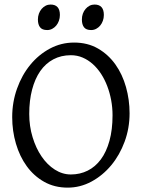

<svg xmlns="http://www.w3.org/2000/svg" viewBox="-20 -819 640 853"><path d="M480 -307.1Q480 -340.8 473.9 -373.8Q467.8 -406.7 456.5 -436.3Q445.3 -465.8 429 -491Q412.6 -516.1 392.1 -534.4Q371.6 -552.7 347.2 -563.2Q322.8 -573.7 294.9 -573.7Q251.5 -573.7 217 -555.4Q182.6 -537.1 158.9 -503.2Q135.3 -469.2 122.6 -420.9Q109.9 -372.6 109.9 -313Q109.9 -258.3 124.8 -209.5Q139.6 -160.6 164.8 -123.8Q189.9 -86.9 223.6 -65.4Q257.3 -43.9 294.9 -43.9Q335.4 -43.9 369.4 -60.8Q403.3 -77.6 428 -110.8Q452.6 -144 466.3 -193.4Q480 -242.7 480 -307.1ZM555.7 -315.9Q555.7 -249.5 533.7 -189.7Q511.7 -129.9 473.9 -84.5Q436 -39.1 386.2 -12.2Q336.4 14.6 280.8 14.6Q222.2 14.6 176.3 -11.2Q130.4 -37.1 98.9 -80.6Q67.4 -124 50.8 -180.7Q34.2 -237.3 34.2 -298.8Q34.2 -365.2 55.7 -425.3Q77.1 -485.4 114.3 -530.8Q151.4 -576.2 201.4 -603Q251.5 -629.9 309.1 -629.9Q369.6 -629.9 415.5 -603.3Q461.4 -576.7 492.7 -532.7Q523.9 -488.8 539.8 -432.1Q555.7 -375.5 555.7 -315.9ZM441.4 -752.4Q441.4 -738.8 437 -726.6Q432.6 -714.4 425 -705.3Q417.5 -696.3 407.2 -690.9Q397 -685.5 384.8 -685.5Q362.8 -685.5 353.3 -697.8Q343.8 -710 343.8 -732.4Q343.8 -746.1 348.1 -758.3Q352.5 -770.5 360.4 -779.5Q368.2 -788.6 378.2 -793.7Q388.2 -798.8 399.9 -798.8Q441.4 -798.8 441.4 -752.4ZM246.1 -752.4Q246.1 -738.8 241.7 -726.6Q237.3 -714.4 229.7 -705.3Q222.2 -696.3 211.9 -690.9Q201.7 -685.5 189.5 -685.5Q167.5 -685.5 158 -697.8Q148.4 -710 148.4 -732.4Q148.4 -746.1 152.8 -758.3Q157.2 -770.5 165 -779.5Q172.9 -788.6 182.9 -793.7Q192.9 -798.8 204.6 -798.8Q246.1 -798.8 246.1 -752.4Z"/></svg>

Font: Gentium Plus CyrE
Style: Regular
Weight: 400
Designer: J. Victor Gaultney, Annie Olsen, Iska Routamaa, Becca Hirsbrunner
Foundry: SIL International
Version: Version 5.000